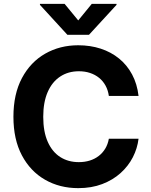

<svg xmlns="http://www.w3.org/2000/svg" viewBox="-20 -974 792 1004"><path d="M389.1 9.8Q292.2 9.8 215.5 -34.2Q138.8 -78.1 94.5 -161.6Q50.2 -245 50.2 -363.3Q50.2 -482.3 94.9 -566Q139.6 -649.7 216.5 -693.5Q293.4 -737.3 389.1 -737.3Q452.2 -737.3 506.5 -719.6Q560.8 -701.9 602.7 -667.8Q644.5 -633.8 670.8 -584.6Q697.1 -535.4 704.5 -472.5H549.2Q544.9 -502.6 531.8 -526.5Q518.7 -550.3 498.1 -567Q477.5 -583.7 450.9 -592.5Q424.3 -601.4 392.6 -601.4Q336.6 -601.4 294.5 -573.5Q252.3 -545.6 229.2 -492.4Q206.1 -439.3 206.1 -363.3Q206.1 -285.7 229.5 -232.8Q252.9 -179.9 294.8 -153Q336.6 -126.2 392 -126.2Q422.9 -126.2 449 -134.3Q475.2 -142.4 495.9 -158.2Q516.6 -174 530.3 -196.7Q544 -219.3 549.2 -248.6H704.5Q698.5 -198.3 674.8 -151.9Q651 -105.5 610.6 -69.1Q570.2 -32.7 514.6 -11.5Q459 9.8 389.1 9.8ZM317.8 -953.9 389.1 -867.2 460 -953.9H589.3V-948.6L445.3 -792H332.4L188.9 -948.6V-953.9Z"/></svg>

Font: Inter
Style: Regular
Weight: 400
Designer: Rasmus Andersson
Foundry: rsms
Version: Version 4.000;git-8c9346024